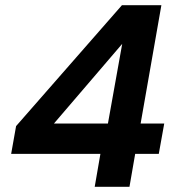

<svg xmlns="http://www.w3.org/2000/svg" viewBox="-20 -720 689 740"><path d="M345 0 367 -127H23L42 -234L450 -700H602L522 -244H613L592 -127H501L479 0ZM188 -244H396L451 -551Z"/></svg>

Font: DM Sans 20pt
Style: Bold Italic
Weight: 700
Italic angle: -10°
Version: Version 4.004;gftools[0.9.30]